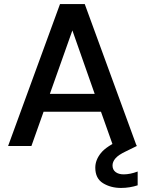

<svg xmlns="http://www.w3.org/2000/svg" viewBox="-20 -720 714 947"><path d="M20 0 276 -700H398L654 0H538L478 -169H195L135 0ZM226 -257H447L337 -570ZM577 207Q526 207 488 183.5Q450 160 450 107Q450 69 478 34.5Q506 0 580 -32L629 -53L655 0L600 27Q564 44 549.5 61Q535 78 535 96Q535 117 550 128.5Q565 140 590 140Q622 140 659 126V194Q641 200 620 203.5Q599 207 577 207Z"/></svg>

Font: HostGroteskMedium
Style: Regular
Weight: 500
Designer: Doukan Karapınar based on Poppins by Indian Type Foundry, Jonny Pinhorn
Foundry: Element Type
Version: Version 1.001; ttfautohint (v1.8.4.7-5d5b)